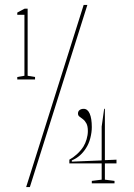

<svg xmlns="http://www.w3.org/2000/svg" viewBox="-20 -743 542 778"><path d="M50 -421V-431L79 -436V-683H50V-692L80 -708H92V-436L122 -431V-421ZM261 -81V-96Q276 -104 291.5 -118Q307 -132 318 -149Q326 -162 331 -179Q336 -196 336 -212Q336 -232 330 -243Q324 -254 316 -260Q308 -266 302 -270.5Q296 -275 296 -283Q296 -292 302.5 -297Q309 -302 319 -302Q335 -302 343.5 -282.5Q352 -263 352 -228Q352 -207 346 -183.5Q340 -160 328 -142Q318 -126 304 -113.5Q290 -101 271 -93V-88L392 -93V-230L402 -302H405V-94L452 -96V-81H405V-15L444 -10V0H352V-10L392 -15V-81ZM86 15 319 -723H334L101 15Z"/></svg>

Font: Kalnia Thin
Style: Regular
Weight: 250
Designer: Frida Medrano
Foundry: Frida Medrano
Version: Version 1.105